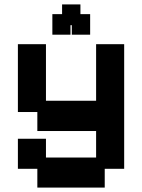

<svg xmlns="http://www.w3.org/2000/svg" viewBox="-20 -667 643 869"><path d="M149 182V97H61V-39H188V46H415V-74H149V-160H61V-467H188V-211H415V-467H542V97H454V182ZM217 -510V-603H261V-647H344V-603H388V-510H305V-553H299V-510Z"/></svg>

Font: Pixelify Sans
Style: Bold
Weight: 700
Designer: Stefie Justprince
Foundry: Typecalism Foundryline
Version: Version 1.000